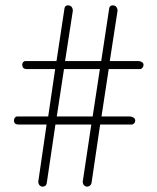

<svg xmlns="http://www.w3.org/2000/svg" viewBox="-20 -733 587 717"><path d="M140 -36Q133 -36 128 -41Q123 -46 123 -55L154 -268H50Q40 -268 36 -272Q32 -276 32 -283Q32 -289 35.5 -293.5Q39 -298 44 -298H160L186 -475H81Q71 -475 67 -479.5Q63 -484 63 -491Q63 -497 66.5 -501Q70 -505 75 -505H191L221 -703Q222 -708 225.5 -710.5Q229 -713 233 -713Q243 -713 247.5 -707Q252 -701 252 -693L223 -505H358L388 -703Q389 -708 392.5 -710.5Q396 -713 400 -713Q410 -713 414.5 -707Q419 -701 419 -693L390 -505H497Q503 -505 509.5 -501.5Q516 -498 516 -490Q516 -485 512 -480Q508 -475 503 -475H386L359 -298H466Q472 -298 478.5 -294Q485 -290 485 -282Q485 -277 481 -272.5Q477 -268 472 -268H354L322 -51Q321 -44 316 -40Q311 -36 305 -36Q301 -36 297 -38.5Q293 -41 291 -45Q289 -49 289 -55L321 -268H187L155 -52Q154 -43 149.5 -39.5Q145 -36 140 -36ZM192 -298H326L353 -475H219Z"/></svg>

Font: Dosis ExtraLight ExtraLight
Style: Regular
Weight: 250
Version: Version 3.001; ttfautohint (v1.8.2)